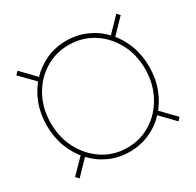

<svg xmlns="http://www.w3.org/2000/svg" viewBox="-136 -756 938 918"><g transform="rotate(-30 333.5 -297.0)"><path d="M332 9.8Q272.5 9.8 221.2 -13.4Q169.9 -36.6 131.3 -78.4Q92.8 -120.1 71.3 -176Q49.8 -231.9 49.8 -296.9Q49.8 -361.8 71.3 -417.5Q92.8 -473.1 131.3 -514.6Q169.9 -556.2 221.2 -579.3Q272.5 -602.5 332 -602.5Q392.1 -602.5 443.8 -579.3Q495.6 -556.2 533.9 -514.6Q572.3 -473.1 593.8 -417.5Q615.2 -361.8 615.2 -296.9Q615.2 -231.9 593.8 -176Q572.3 -120.1 533.9 -78.4Q495.6 -36.6 443.8 -13.4Q392.1 9.8 332 9.8ZM332 -12.7Q405.8 -12.7 464.6 -50.3Q523.4 -87.9 557.9 -152.3Q592.3 -216.8 592.8 -296.9Q592.8 -377.4 558.1 -441.4Q523.4 -505.4 464.4 -542.2Q405.3 -579.1 332 -579.1Q259.8 -579.1 200.7 -542.2Q141.6 -505.4 106.9 -441.4Q72.3 -377.4 72.3 -296.9Q72.3 -216.8 106.9 -152.3Q141.6 -87.9 200.4 -50.3Q259.3 -12.7 332 -12.7ZM535.2 -490.2 520.5 -506.8 605.5 -594.7 620.1 -578.1ZM605.5 0 520.5 -87.9 535.2 -104.5 620.1 -16.6ZM59.6 0 43.9 -16.6 129.9 -104.5 144.5 -87.9ZM129.9 -490.2 43.9 -578.1 59.6 -594.7 144.5 -506.8Z"/></g></svg>

Font: Inter 18pt Thin
Style: Regular
Weight: 250
Designer: Rasmus Andersson
Foundry: rsms
Version: Version 4.001;git-66647c0bb